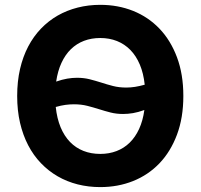

<svg xmlns="http://www.w3.org/2000/svg" viewBox="-20 -757 822 787"><path d="M391 -737.2Q463.4 -737.2 525.6 -712.4Q587.7 -687.5 633.5 -639.7Q679.3 -592 705.4 -522.4Q731.5 -452.8 731.5 -363.6Q731.5 -274.5 705.4 -204.9Q679.3 -135.3 633.5 -87.5Q587.7 -39.8 525.6 -14.9Q463.4 9.9 391 9.9Q342.7 9.9 298.5 -1.2Q254.3 -12.4 216.4 -34.3Q178.6 -56.1 147.9 -88.1Q117.2 -120 95.5 -161.6Q73.9 -203.1 62.1 -253.7Q50.4 -304.3 50.4 -363.6Q50.4 -423.3 62.1 -474.1Q73.9 -524.9 95.5 -566.2Q117.2 -607.6 147.9 -639.6Q178.6 -671.5 216.4 -693.2Q254.3 -714.8 298.5 -726Q342.7 -737.2 391 -737.2ZM391 -126.1Q427.2 -126.1 457.7 -137.8Q488.3 -149.5 511.5 -172.2Q534.8 -195 550.2 -228.5Q565.7 -262.1 571.7 -306.1Q546.5 -296.9 525.2 -293.3Q503.9 -289.8 484.7 -289.8Q457 -289.8 433.4 -295.8Q409.8 -301.8 386.4 -309.3Q362.6 -316.8 337.7 -323.2Q312.9 -329.5 283 -329.5Q266.3 -329.5 248 -327.1Q229.8 -324.6 208.5 -318.5Q213.4 -271.7 228.3 -235.6Q243.3 -199.6 266.9 -175.2Q290.5 -150.9 321.9 -138.5Q353.3 -126.1 391 -126.1ZM394.5 -418.7Q418.3 -410.9 443.2 -404.5Q468 -398.1 497.5 -398.1Q514.6 -398.1 533.2 -400.9Q551.8 -403.8 573.2 -409.8Q568.2 -456.7 553.1 -492.4Q538 -528.1 514.4 -552.2Q490.8 -576.3 459.5 -588.8Q428.3 -601.2 391 -601.2Q354.8 -601.2 324.4 -589.7Q294 -578.1 270.8 -555.6Q247.5 -533 232.1 -499.6Q216.6 -466.3 210.2 -422.6Q234.7 -431.1 255.7 -434.7Q276.6 -438.2 295.5 -438.2Q323.5 -438.2 347.3 -432.2Q371.1 -426.1 394.5 -418.7Z"/></svg>

Font: Cannonade
Style: Bold
Weight: 700
Designer: Rasmus Andersson
Foundry: rsms
Version: Version 3.012;git-f93a4a705